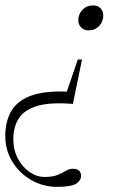

<svg xmlns="http://www.w3.org/2000/svg" viewBox="-37 -452 477 727"><path d="M299 -337Q281 -337 270.2 -348Q259.5 -359 259.5 -375.5Q259.5 -398.5 275.2 -415Q291 -431.5 315 -431.5Q333 -431.5 343.5 -420.8Q354 -410 354 -393.5Q354 -370.5 338.5 -353.8Q323 -337 299 -337ZM179 255.5Q126.5 255.5 81.8 230Q37 204.5 10 160.8Q-17 117 -17 62.5Q-17 10.5 4 -28.5Q25 -67.5 76 -88Q127 -108.5 216 -105L257.5 -226.5H273.5L239 -58.5Q154 -65.5 104.8 -51Q55.5 -36.5 34.5 -4.2Q13.5 28 13.5 75Q13.5 116 30.5 148.2Q47.5 180.5 74.8 199.2Q102 218 132 218Q163.5 218 181.5 210.2Q199.5 202.5 212.2 194.8Q225 187 240 187Q255 187 262.5 194.5Q270 202 270 213.5Q270 231 252 243.2Q234 255.5 179 255.5Z"/></svg>

Font: Newsreader 16pt Light
Style: Italic
Weight: 300
Italic angle: -17°
Designer: Hugues Gentile
Foundry: Production Type
Version: Version 1.003; ttfautohint (v1.8.3)